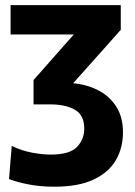

<svg xmlns="http://www.w3.org/2000/svg" viewBox="-20 -519 525 744"><path d="M191 204.5Q135.5 204.5 90.2 195.5Q45 186.5 15 175L25.5 46.5Q64 65 104.2 72.5Q144.5 80 176 80Q250 80 278.2 50.5Q306.5 21 306.5 -21Q306.5 -73 270.2 -93.8Q234 -114.5 175 -114.5H110V-209Q126.5 -227 142.5 -245.5Q158.5 -264 175 -282.5L266 -385.5H21V-499H448V-403.5Q415 -366.5 382.5 -329.8Q350 -293 317 -256.5L263.5 -196.5Q317 -191.5 360.8 -169Q404.5 -146.5 430.5 -106Q456.5 -65.5 456.5 -5.5Q456.5 53.5 429.2 101Q402 148.5 343.2 176.5Q284.5 204.5 191 204.5Z"/></svg>

Font: Commissioner
Style: Bold
Weight: 700
Designer: Kostas Bartsokas
Foundry: Kostas Bartsokas
Version: Version 1.000; ttfautohint (v1.8.3)